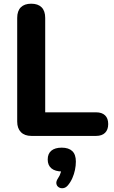

<svg xmlns="http://www.w3.org/2000/svg" viewBox="-20 -727 611 1027"><path d="M148 0Q111.8 0 91.9 -20.2Q72 -40.5 72 -76.8V-631.2Q72 -668.5 91.4 -687.9Q110.8 -707.2 147 -707.2Q183.2 -707.2 202.5 -687.9Q221.8 -668.5 221.8 -631.2V-126.2H494Q525.2 -126.2 542 -110Q558.8 -93.8 558.8 -63.5Q558.8 -33.2 542 -16.6Q525.2 0 494 0ZM343 264.5Q332.2 277.2 318.5 279.4Q304.8 281.5 294.1 274.6Q283.5 267.8 281.5 255.1Q279.5 242.5 290.5 226.2Q300 212.8 304.9 195.8Q309.8 178.8 309.8 166.2L312.8 190.2Q275 190.2 255.1 173.6Q235.2 157 235.2 126Q235.2 95.2 254.6 79Q274 62.8 310.2 62.8Q347.2 62.8 366.5 81.1Q385.8 99.5 385.8 137Q385.8 159 381.1 181.6Q376.5 204.2 367.1 225.6Q357.8 247 343 264.5Z"/></svg>

Font: Nunito ExtraLight
Style: Regular
Weight: 200
Designer: Vernon Adams
Foundry: Vernon Adams
Version: Version 3.602;April 4, 2023;FontCreator 14.0.0.2856 64-bit